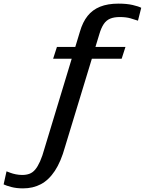

<svg xmlns="http://www.w3.org/2000/svg" viewBox="-159 -796 799 1059"><path d="M155 -537H533L512 -472H134ZM200 13Q177 96 143.5 146.5Q110 197 66.5 220Q23 243 -32 243Q-68 243 -96.5 235.5Q-125 228 -139 221L-123 149Q-115 152 -102 157Q-89 162 -71.5 165.5Q-54 169 -36 169Q-14 169 3.5 162.5Q21 156 35 139.5Q49 123 62 94Q75 65 87 21L282 -622Q297 -674 324 -708Q351 -742 393 -759Q435 -776 495 -776Q540 -776 572.5 -768.5Q605 -761 620 -753L602 -682Q585 -688 560.5 -695Q536 -702 502 -702Q470 -702 448.5 -693Q427 -684 413 -663Q399 -642 389 -608Z"/></svg>

Font: Roboto Serif Medium
Style: Italic
Weight: 500
Italic angle: -10°
Designer: Greg Gazdowicz
Foundry: Commercial Type
Version: Version 1.008